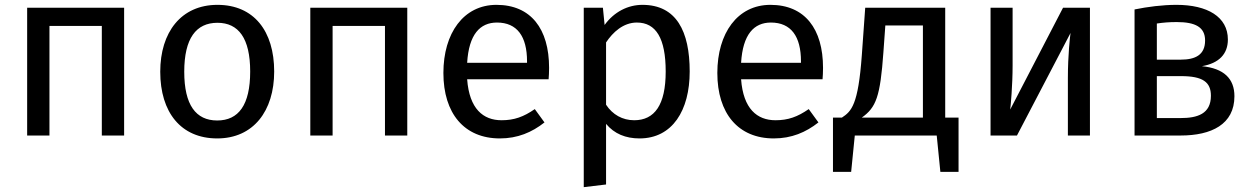

<svg xmlns="http://www.w3.org/2000/svg" viewBox="-20 -559 5169 792"><path d="M92 -527V0H184V-452H400V0H492V-527Z M641 -263C641 -96 726 12 876 12C1025 12 1111 -101 1111 -264C1111 -431 1027 -539 877 -539C727 -539 641 -426 641 -263ZM740 -263C740 -401 789 -465 877 -465C964 -465 1012 -401 1012 -264C1012 -126 964 -62 876 -62C788 -62 740 -126 740 -263Z M1260 -527V0H1352V-452H1568V0H1660V-527Z M2042 12C2115 12 2174 -13 2226 -54L2186 -109C2140 -77 2101 -63 2049 -63C1973 -63 1916 -110 1907 -232H2243C2244 -244 2245 -261 2245 -279C2245 -440 2170 -539 2028 -539C1892 -539 1809 -422 1809 -258C1809 -91 1895 12 2042 12ZM2030 -466C2113 -466 2154 -409 2154 -306V-300H1907C1914 -417 1960 -466 2030 -466Z M2388 213 2480 202V-48C2514 -7 2561 12 2618 12C2754 12 2825 -104 2825 -264C2825 -430 2770 -539 2630 -539C2570 -539 2513 -510 2474 -456L2467 -527H2388ZM2480 -384C2508 -426 2551 -466 2607 -466C2686 -466 2726 -401 2726 -264C2726 -126 2680 -63 2596 -63C2548 -63 2507 -86 2480 -127Z M3172 12C3245 12 3304 -13 3356 -54L3316 -109C3270 -77 3231 -63 3179 -63C3103 -63 3046 -110 3037 -232H3373C3374 -244 3375 -261 3375 -279C3375 -440 3300 -539 3158 -539C3022 -539 2939 -422 2939 -258C2939 -91 3025 12 3172 12ZM3160 -466C3243 -466 3284 -409 3284 -306V-300H3037C3044 -417 3090 -466 3160 -466Z M3491 150 3506 0H3844L3859 150H3934V-74H3879V-527H3549L3535 -331C3520 -125 3492 -100 3453 -74H3416V150ZM3624 -343 3632 -454H3787V-74H3535C3594 -116 3611 -160 3624 -343Z M4175 0 4396 -423C4394 -411 4385 -331 4385 -238V0H4476V-527H4365L4147 -107C4149 -120 4157 -207 4157 -289V-527H4066V0Z M4850 0C4977 0 5072 -46 5072 -162C5072 -235 5028 -277 4938 -286C5008 -298 5045 -336 5045 -396C5045 -490 4960 -539 4833 -539C4775 -539 4714 -531 4660 -520V0ZM4752 -245H4852C4942 -245 4975 -220 4975 -164C4975 -89 4919 -72 4850 -72H4752ZM4752 -462C4779 -466 4803 -468 4834 -468C4911 -468 4951 -447 4951 -392C4951 -332 4910 -313 4851 -313H4752Z"/></svg>

Font: FiraGO Unicode
Style: Regular
Weight: 400
Designer: bBox Type
Foundry: bBox Type GmbH
Version: Version 1.001;PS 001.001;hotconv 1.0.88;makeotf.lib2.5.64775